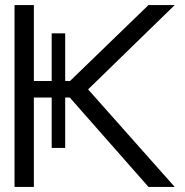

<svg xmlns="http://www.w3.org/2000/svg" viewBox="-20 -734 726 754"><path d="M37 -714V0H113V-351H183V-153H236V-351H254L563 0H666L326 -383L666 -714H563L255 -416H236V-603H183V-416H113V-714Z"/></svg>

Font: Non Bureau Light
Style: Regular
Weight: 300
Designer: Jona Saucedo
Foundry: Non Foundry
Version: Version 1.000;FEAKit 1.0